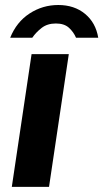

<svg xmlns="http://www.w3.org/2000/svg" viewBox="-20 -728 403 748"><path d="M26 0 103 -517H248L171 0ZM207 -708.5Q146 -708.5 95.3 -675.5Q44.5 -642.5 19.7 -581H105.7Q120.1 -602 142.2 -619.2Q164.3 -636.5 197.8 -636.5Q230.3 -636.5 248.6 -619.8Q266.9 -603 276.2 -581H362.7Q353.1 -639.5 311.3 -674Q269.5 -708.5 207 -708.5Z"/></svg>

Font: Public Sans
Style: Bold Italic
Weight: 700
Italic angle: -8°
Designer: The Public Sans project authors (U.S. Web Design System). Libre Franklin designed by Pablo Impallari and Rodrigo Fuenzal
Version: Version 1.008; ttfautohint (v1.8.1) -l 8 -r 50 -G 200 -x 14 